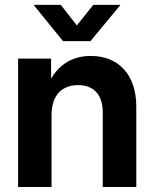

<svg xmlns="http://www.w3.org/2000/svg" viewBox="-20 -751 620 771"><path d="M187 -288.6C187 -372.1 231.9 -409.2 293.5 -409.2C356.4 -409.2 392.6 -371.1 392.6 -299.3V0H527.3V-322.8C527.3 -453.6 453.6 -526.4 344.7 -526.4C272.5 -526.4 220.2 -493.7 185.1 -435.5V-515.6H52.7V0H187ZM224.1 -731.4H115.2V-731L232.9 -585.9H343.3L463.4 -731V-731.4H354.5L288.6 -648.9Z"/></svg>

Font: Raveo Display Display SemiBold
Style: Regular
Weight: 600
Designer: Jakub Foglar, Rasmus Andersson (Inter)
Foundry: Jakubfoglar.com
Version: Version 1.100;Glyphs 3.2.3 (3260)